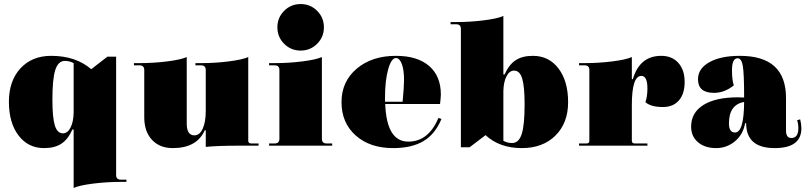

<svg xmlns="http://www.w3.org/2000/svg" viewBox="-20 -720 3986 949"><path d="M344 209V-80H338Q316 -31 283 -9.5Q250 12 198 12Q119 12 71.5 -50.5Q24 -113 24 -217Q24 -320 81 -382Q138 -444 233 -444Q354 -444 431 -378L511 -440H554V145Q554 168 577 168H605V179H577Q508 179 440.5 187.5Q373 196 344 209ZM291 -61Q314 -61 328.5 -89Q343 -117 344 -163V-408Q324 -419 301 -419Q268 -419 253.5 -375Q239 -331 239 -229Q239 -139 251 -100Q263 -61 291 -61Z M834 12Q769 12 731 -29Q693 -70 693 -140V-374Q693 -397 670 -397H642V-408H670Q739 -408 806.5 -416.5Q874 -425 903 -438V-109Q903 -51 941 -51Q967 -51 982 -84Q997 -117 997 -172V-374Q997 -397 974 -397H946V-408H974Q1043 -408 1110.5 -416.5Q1178 -425 1207 -438V-25Q1207 -11 1221 -11H1258V0H1165Q1057 0 997 6V-76H992Q953 12 834 12Z M1547.5 -503.5Q1514 -470 1466 -470Q1418 -470 1384.5 -503.5Q1351 -537 1351 -585Q1351 -633 1384.5 -666.5Q1418 -700 1466 -700Q1514 -700 1547.5 -666.5Q1581 -633 1581 -585Q1581 -537 1547.5 -503.5ZM1310 0V-11H1338Q1361 -11 1361 -34V-374Q1361 -397 1338 -397H1310V-408H1338Q1407 -408 1474.5 -416.5Q1542 -425 1571 -438V-34Q1571 -11 1594 -11H1622V0Z M1923 12Q1808 12 1738 -50.5Q1668 -113 1668 -215Q1668 -317 1743 -380.5Q1818 -444 1937 -444Q2043 -444 2101 -394Q2159 -344 2159 -253Q2159 -240 2155 -206H1884Q1891 -20 1998 -20Q2098 -20 2147 -137L2162 -132Q2131 -57 2073 -22.5Q2015 12 1923 12ZM1883 -237V-217H1970Q1977 -291 1977 -325Q1977 -375 1966 -404Q1955 -433 1937 -433Q1914 -433 1898.5 -377Q1883 -321 1883 -237Z M2559 12Q2449 12 2380 -52L2301 8H2258V-577Q2258 -600 2235 -600H2207V-611H2235Q2304 -611 2371.5 -619.5Q2439 -628 2468 -641V-352H2474Q2496 -401 2529 -422.5Q2562 -444 2614 -444Q2693 -444 2740.5 -381.5Q2788 -319 2788 -215Q2788 -112 2725.5 -50Q2663 12 2559 12ZM2511 -13Q2544 -13 2558.5 -57Q2573 -101 2573 -203Q2573 -293 2561 -332Q2549 -371 2521 -371Q2498 -371 2483.5 -343Q2469 -315 2468 -269V-24Q2488 -13 2511 -13Z M2842 0V-11H2879Q2893 -11 2893 -23V-374Q2893 -397 2870 -397H2842V-408H2870Q2939 -408 3006.5 -416.5Q3074 -425 3103 -438V-329H3108Q3142 -444 3248 -444Q3302 -444 3333 -409Q3364 -374 3364 -315Q3364 -256 3335.5 -223.5Q3307 -191 3257 -191Q3197 -191 3170 -215Q3180 -243 3180 -283Q3180 -345 3150 -345Q3103 -345 3103 -200V-25Q3103 -11 3117 -11H3180V0Z M3520 12Q3464 12 3430 -17Q3396 -46 3396 -94Q3396 -163 3456.5 -201Q3517 -239 3627 -239Q3647 -239 3658 -238Q3658 -356 3651.5 -394Q3645 -432 3626 -432Q3598 -432 3598 -373Q3598 -324 3607 -298Q3561 -261 3509 -261Q3430 -261 3430 -328Q3430 -381 3486 -412.5Q3542 -444 3637 -444Q3865 -444 3865 -236V-75Q3865 -38 3891 -38Q3926 -38 3926 -86Q3926 -108 3920 -126L3935 -130Q3941 -106 3941 -86Q3941 12 3809 12Q3668 12 3668 -111H3663Q3653 -55 3612.5 -21.5Q3572 12 3520 12ZM3583 -110Q3583 -65 3613 -65Q3657 -65 3658 -216Q3583 -203 3583 -110Z"/></svg>

Font: Arapey Black-Display
Style: Regular
Weight: 900
Designer: Eduardo Rodriguez Tunni
Foundry: Eduardo Rodriguez Tunni
Version: Version 4.000